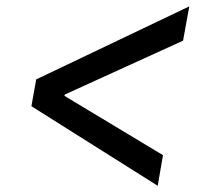

<svg xmlns="http://www.w3.org/2000/svg" viewBox="-20 -614 640 602"><path d="M474.5 -31.5 78.5 -281 93.5 -365 573.5 -594 554 -486.5 183 -317.5 182 -313.5 491 -127.5Z"/></svg>

Font: Google Sans Code
Style: Italic
Weight: 400
Italic angle: -10°
Monospace: yes
Designer: Google Sans Code Authors
Foundry: Google LLC
Version: Version 6.000